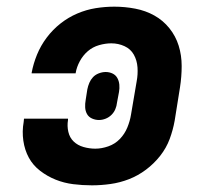

<svg xmlns="http://www.w3.org/2000/svg" viewBox="-20 -548 640 576"><path d="M256 8Q227 8 199.5 4.5Q172 1 147 -9Q122 -19 100.5 -35.5Q79 -52 66.5 -75Q54 -98 50 -126Q46 -154 51 -182L52 -192H184V-188Q181 -170 185 -152.5Q189 -135 201 -123.5Q213 -112 230.5 -107Q248 -102 266 -102Q285 -102 305 -109Q325 -116 339.5 -131Q354 -146 362 -165.5Q370 -185 373 -204L390 -304Q394 -325 392.5 -346Q391 -367 381.5 -384Q372 -401 353.5 -409.5Q335 -418 314 -418Q296 -418 277 -412.5Q258 -407 243.5 -394.5Q229 -382 219.5 -364.5Q210 -347 207 -329V-328H75V-330Q80 -357 91 -384Q102 -411 120 -435Q138 -459 161.5 -477.5Q185 -496 212 -507.5Q239 -519 267 -523.5Q295 -528 323 -528Q355 -528 386 -522Q417 -516 443 -501.5Q469 -487 488 -463.5Q507 -440 516 -411Q525 -382 525 -350Q525 -318 520 -286L504 -186Q499 -158 489 -131Q479 -104 460.5 -80.5Q442 -57 418 -39Q394 -21 367 -10.5Q340 0 311.5 4Q283 8 256 8ZM277 -188Q266 -188 256 -192.5Q246 -197 241 -206Q236 -215 235.5 -226Q235 -237 237 -248L242 -280Q244 -290 248 -299.5Q252 -309 259 -316.5Q266 -324 276.5 -328Q287 -332 297 -332Q308 -332 317.5 -327.5Q327 -323 332 -314Q337 -305 338 -294Q339 -283 337 -272L331 -240Q330 -230 326 -220.5Q322 -211 314.5 -203.5Q307 -196 297 -192Q287 -188 277 -188Z"/></svg>

Font: Iosevka XBd Ex Obl
Style: Regular
Weight: 800
Width: 7
Italic angle: -9°
Monospace: yes
Designer: Belleve Invis
Foundry: Belleve Invis
Version: Version 32.5.0; ttfautohint (v1.8.4)